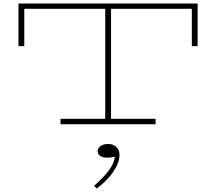

<svg xmlns="http://www.w3.org/2000/svg" viewBox="-20 -706 1228 1091"><path d="M1103 -686V-444H1070V-656H611V-31H864V0H324V-31H578V-656H118V-444H85V-686ZM530 365 515 350Q570 300 598.5 262.5Q627 225 633 185Q627 186 613.5 188Q600 190 587 190Q564 190 549.5 180Q535 170 535 153Q535 136 551.5 124Q568 112 594 112Q623 112 641 129Q659 146 659 174Q659 217 625 268Q591 319 530 365Z"/></svg>

Font: BioRhyme Expanded ExtraLight
Style: Regular
Weight: 275
Width: 7
Designer: Aoife Mooney
Foundry: Aoife Mooney Type
Version: Version 1.000